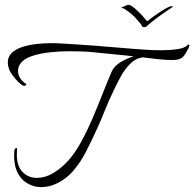

<svg xmlns="http://www.w3.org/2000/svg" viewBox="-20 -728 797 787"><path d="M148 39Q117 39 89 21.5Q61 4 47 -32Q42 -45 40 -60Q38 -75 38 -88V-97Q38 -105 39.5 -113Q41 -121 48 -121Q50 -121 50 -119Q50 -113 49.5 -106.5Q49 -100 49 -94Q49 -47 72.5 -23Q96 1 131 1Q166 1 199 -19Q232 -39 260 -70Q288 -101 313 -147Q338 -193 360 -244.5Q382 -296 401.5 -346Q421 -396 438 -435Q448 -458 475.5 -474Q503 -490 528 -497Q521 -498 514.5 -498.5Q508 -499 502 -500L361 -514Q345 -516 319 -517Q293 -518 264 -518Q225 -518 184 -513.5Q143 -509 110 -498Q77 -487 62 -465Q54 -453 54 -437Q54 -421 63 -407Q72 -393 86 -385Q88 -383 88 -382Q88 -379 83.5 -377Q79 -375 74 -377Q65 -382 53 -394Q41 -406 31.5 -419.5Q22 -433 18 -442Q12 -459 12 -472Q12 -496 28.5 -511.5Q45 -527 71.5 -535.5Q98 -544 128.5 -547.5Q159 -551 187 -551Q198 -551 208 -551Q218 -551 227 -550Q259 -548 294 -546Q329 -544 365 -541L524 -528Q540 -527 572.5 -524.5Q605 -522 639 -522Q676 -522 707 -526.5Q738 -531 748 -543Q750 -547 754 -545Q758 -543 756 -540Q753 -528 748 -522Q743 -512 734.5 -500Q726 -488 709 -484Q705 -483 698 -482.5Q691 -482 683 -482Q660 -482 627.5 -485.5Q595 -489 564 -493Q534 -488 512 -465Q490 -442 474 -412.5Q458 -383 446 -357Q424 -312 409.5 -274.5Q395 -237 374 -192Q353 -146 330 -101.5Q307 -57 274 -21Q249 6 216 22.5Q183 39 148 39ZM565 -617Q555 -634 536.5 -653.5Q518 -673 497 -687Q493 -689 489 -692Q485 -695 479 -695V-698Q482 -699 490.5 -702.5Q499 -706 500 -707Q507 -710 515.5 -705.5Q524 -701 531.5 -694.5Q539 -688 542 -685Q553 -675 563.5 -663.5Q574 -652 581 -643Q581 -640 587 -643Q593 -649 610.5 -661.5Q628 -674 647 -686Q666 -698 676 -701Q680 -703 683.5 -702.5Q687 -702 690 -701Q661 -682 632 -661Q603 -640 577 -617Z"/></svg>

Font: Italianno
Style: Regular
Weight: 400
Designer: Robert E. Leuschke
Foundry: Robert E. Leuschke
Version: Version 1.100; ttfautohint (v1.8.3)